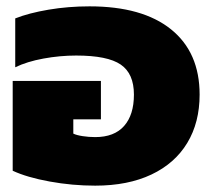

<svg xmlns="http://www.w3.org/2000/svg" viewBox="-20 -570 669 605"><path d="M20 -32V-315H298V-194H211V-149Q221 -144 240.5 -141Q260 -138 280 -138Q340 -138 371 -173Q402 -208 402 -272Q402 -338 360.5 -366.5Q319 -395 220 -395Q169 -395 117 -385.5Q65 -376 28 -358V-512Q71 -529 133 -539.5Q195 -550 262 -550Q429 -550 519 -477.5Q609 -405 609 -272Q609 -184 570 -119.5Q531 -55 457 -20Q383 15 280 15Q208 15 136.5 2Q65 -11 20 -32Z"/></svg>

Font: Prompt ExtraBold
Style: Regular
Weight: 800
Designer: Katatrad Team
Foundry: CadsonDemak
Version: Version 1.001